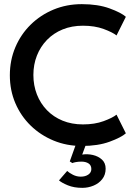

<svg xmlns="http://www.w3.org/2000/svg" viewBox="-20 -692 676 926"><path d="M380 -92Q437 -92 479.8 -107.8Q522.5 -123.5 542 -139L587 -49Q564.5 -29 508.5 -8.5Q452.5 12 374.5 12Q301.5 12 238.5 -14Q175.5 -40 128 -86.2Q80.5 -132.5 54 -194.5Q27.5 -256.5 27.5 -329Q27.5 -401.5 54 -464Q80.5 -526.5 127.8 -573Q175 -619.5 238.2 -645.8Q301.5 -672 374.5 -672Q452.5 -672 508.5 -651.5Q564.5 -631 587 -611L542 -521Q522.5 -536.5 479.8 -552.2Q437 -568 380 -568Q326 -568 282 -550Q238 -532 206.5 -499.5Q175 -467 158 -423.8Q141 -380.5 141 -330.5Q141 -280 158 -236.5Q175 -193 206.5 -160.5Q238 -128 282 -110Q326 -92 380 -92ZM377 214Q337 214 307.2 201.8Q277.5 189.5 264.5 178L304 132.5Q313.5 141.5 331.5 150.8Q349.5 160 369.5 160Q391.5 160 406 150Q420.5 140 420.5 123.5Q420.5 105 407 96.2Q393.5 87.5 373 87.5Q357.5 87.5 345.8 89.8Q334 92 329 94.5L316.5 86.5L355 -21L398 -4.5L376.5 53.5Q402 49.5 428 55.5Q454 61.5 471.8 77.8Q489.5 94 489.5 121.5Q489.5 151 473.2 171.8Q457 192.5 431.2 203.2Q405.5 214 377 214Z"/></svg>

Font: League Spartan Thin Medium
Style: Regular
Weight: 500
Version: Version 2.002